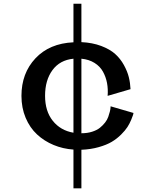

<svg xmlns="http://www.w3.org/2000/svg" viewBox="-20 -797 840 1040"><path d="M420.9 223.1H377.9V13.2Q320.8 9.3 270.3 -11.7Q219.7 -32.7 180.7 -68.8Q141.6 -105 118.9 -158.9Q96.2 -212.9 96.2 -277.8Q96.2 -400.4 172.1 -481.2Q248 -562 377.9 -567.9V-776.9H420.9V-568.8Q481 -565.9 528.1 -548.1Q575.2 -530.3 603.8 -504.6Q632.3 -479 651.1 -444.8Q669.9 -410.6 677.7 -379.2Q685.5 -347.7 687 -314L563 -277.8Q565.9 -314 559.8 -346.9Q553.7 -379.9 537.8 -408.7Q522 -437.5 491.9 -456.3Q461.9 -475.1 420.9 -479V-75.2Q453.1 -75.2 479 -83.5Q504.9 -91.8 521 -104.7Q537.1 -117.7 549.1 -133.1Q561 -148.4 566.4 -164.1Q571.8 -179.7 575 -192.4Q578.1 -205.1 578.6 -212.9L579.1 -221.2L703.1 -185.1Q702.6 -181.2 700.7 -174.3Q698.7 -167.5 690.4 -147.5Q682.1 -127.4 670.4 -109.1Q658.7 -90.8 636 -68.1Q613.3 -45.4 585.4 -28.8Q557.6 -12.2 514.6 0Q471.7 12.2 420.9 14.2ZM224.1 -277.8Q224.1 -194.8 265.9 -142.6Q307.6 -90.3 377.9 -78.1V-479Q304.2 -471.7 264.2 -417.2Q224.1 -362.8 224.1 -277.8Z"/></svg>

Font: Sporting Grotesque
Style: Regular
Weight: 400
Designer: Lucas LE BIHAN
Foundry: Lucas LE BIHAN
Version: Version 2.001;PS 2.1;hotconv 1.0.88;makeotf.lib2.5.647800